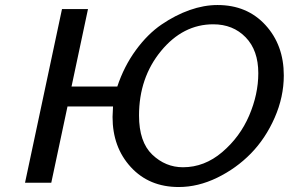

<svg xmlns="http://www.w3.org/2000/svg" viewBox="-20 -731 1155 768"><path d="M80.1 0 228 -694.8H332L266.1 -384.8H449.2Q476.1 -465.8 523.4 -530.5Q570.8 -595.2 626.5 -633.1Q682.1 -670.9 739 -690.9Q795.9 -710.9 850.1 -710.9Q968.3 -710.9 1041.7 -630.9Q1115.2 -550.8 1115.2 -429.2Q1115.2 -343.3 1078.6 -260Q1042 -176.8 983.4 -116.9Q924.8 -57.1 848.4 -20Q772 17.1 694.8 17.1Q576.7 17.1 503.4 -62.5Q430.2 -142.1 430.2 -263.2Q430.2 -275.4 432.1 -305.2H250L185.1 0ZM536.1 -269Q536.1 -163.1 589.1 -112.5Q642.1 -62 711.9 -62Q797.9 -62 868.9 -122.6Q939.9 -183.1 976.6 -268.6Q1013.2 -354 1013.2 -438Q1013.2 -529.8 962.6 -581.8Q912.1 -633.8 833 -633.8Q711.9 -633.8 624 -526.9Q536.1 -419.9 536.1 -269Z"/></svg>

Font: CMU Bright
Style: SemiBoldOblique
Weight: 600
Italic angle: -12°
Version: Version 0.7.0